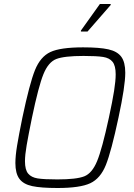

<svg xmlns="http://www.w3.org/2000/svg" viewBox="-20 -933 670 961"><path d="M57 -117Q57 -152 65.5 -204Q74 -256 92 -344Q128 -515 155 -582Q182 -649 232 -672.5Q282 -696 396 -696Q478 -696 522.5 -686Q567 -676 587 -649Q607 -622 607 -569Q607 -502 573 -344Q537 -175 510 -107.5Q483 -40 432 -16Q381 8 268 8Q185 8 141 -1.5Q97 -11 77 -38Q57 -65 57 -117ZM525 -344Q543 -427 551 -478Q559 -529 559 -561Q559 -604 543.5 -623.5Q528 -643 496 -648Q464 -653 398 -653Q301 -653 261.5 -637.5Q222 -622 197.5 -562Q173 -502 140 -344Q122 -256 113.5 -206.5Q105 -157 105 -126Q105 -83 121 -64Q137 -45 168.5 -40Q200 -35 267 -35Q363 -35 402 -50.5Q441 -66 466 -126.5Q491 -187 525 -344ZM385 -775V-780L480 -913H534V-908L418 -775Z"/></svg>

Font: Saira Semi Condensed ExtraLight
Style: Italic
Weight: 200
Width: 4
Italic angle: -12°
Designer: Hector Gatti with collaboration of the Omnibus-Type team
Foundry: Omnibus-Type
Version: Version 1.001; ttfautohint (v1.8)